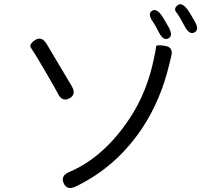

<svg xmlns="http://www.w3.org/2000/svg" viewBox="-20 -865 1040 925"><path d="M346 33Q303 54 287 18Q270 -18 315 -37Q480 -107 605 -295Q689 -422 722 -585Q732 -631 732 -641Q732 -651 775 -644Q818 -638 804 -590Q800 -576 795 -553Q754 -382 666 -249Q542 -62 346 33ZM314 -391Q279 -372 258 -416Q249 -434 196.5 -524Q144 -614 130.5 -632.5Q117 -651 149 -672Q182 -693 206 -651L325 -451Q350 -410 314 -391ZM791 -680Q767 -667 745 -710Q729 -743 718 -758Q690 -797 711 -812Q732 -828 760 -789Q770 -774 792 -735Q816 -692 791 -680ZM917 -709Q893 -695 870 -738Q843 -789 829 -806.5Q815 -824 836 -840Q856 -856 885 -817Q895 -803 917 -764Q942 -722 917 -709Z"/></svg>

Font: Resource Han Rounded JP Normal
Style: Regular
Weight: 350
Designer: Cyano Hao (round all glyphs); Ryoko NISHIZUKA 西塚涼子 (kana, bopomofo & ideographs); Paul D. Hunt (Latin, Greek & Cyrillic)
Foundry: Cyano Hao
Version: 0.990